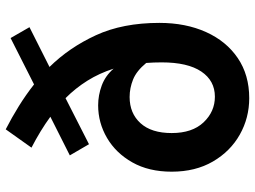

<svg xmlns="http://www.w3.org/2000/svg" viewBox="-130 -747 891 671"><g transform="rotate(-90 315.5 -411.5)"><path d="M186 -257Q186 -185 223.5 -145.5Q261 -106 313 -106Q369 -106 401 -153.5Q433 -201 433 -292Q433 -306 432.5 -319.5Q432 -333 431 -346Q403 -380 373 -392Q343 -404 312 -404Q255 -404 220.5 -366Q186 -328 186 -257ZM308 14Q239 14 180.5 -19Q122 -52 86.5 -113Q51 -174 51 -257Q51 -337 83.5 -394.5Q116 -452 169 -483Q222 -514 283 -514Q318 -514 352 -501.5Q386 -489 411 -460Q395 -510 369 -551.5Q343 -593 308 -628L147 -546L108 -613L243 -681Q195 -716 135 -747L199 -837Q240 -816 279.5 -791.5Q319 -767 356 -738L518 -820L556 -754L417 -684Q485 -615 528 -521.5Q571 -428 571 -300Q571 -208 539 -137Q507 -66 448 -26Q389 14 308 14Z"/></g></svg>

Font: Chiron Sans HK TT
Style: Bold
Weight: 700
Designer: Ryoko NISHIZUKA 西塚涼子 (kana, bopomofo & ideographs); Paul D. Hunt (Latin, Greek & Cyrillic); Sandoll Communications 산돌커뮤니
Foundry: Adobe
Version: Version 2.022;hotconv 1.0.109;makeotfexe 2.5.65596